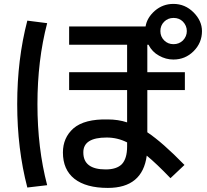

<svg xmlns="http://www.w3.org/2000/svg" viewBox="-20 -880 1040 964"><path d="M216.8 -763.7Q168 -577.1 168 -356.9Q168 -136.7 216.8 49.8L117.2 61.5Q66.4 -132.8 66.4 -357.4Q66.4 -582 117.2 -776.4ZM994.1 -723.6Q994.1 -665 952.1 -623Q910.2 -581.1 850.6 -581.1Q812.5 -581.1 778.3 -600.6Q744.1 -619.1 725.6 -655.3H719.7V-517.6H908.2V-427.7H719.7V-215.8Q795.9 -165 906.2 -51.8L835.9 14.6Q765.6 -58.6 716.8 -98.6Q695.3 63.5 521.5 63.5Q412.1 63.5 353.5 17.6Q295.9 -28.3 295.9 -114.3Q295.9 -188.5 348.6 -235.4Q404.3 -283.2 521.5 -280.3Q573.2 -280.3 618.2 -265.6V-427.7H327.1V-517.6H618.2V-655.3H327.1V-747.1H710.9Q717.8 -791 757.8 -826.2Q797.9 -860.4 850.6 -860.4Q909.2 -860.4 951.7 -817.9Q994.1 -775.4 994.1 -723.6ZM898.4 -771.5Q879.9 -790 851.6 -790Q823.2 -790 804.2 -771Q785.2 -752 785.2 -724.1Q785.2 -696.3 804.2 -677.2Q823.2 -658.2 851.1 -658.2Q878.9 -658.2 898.4 -676.8Q918 -697.3 918 -724.1Q918 -751 898.4 -771.5ZM618.2 -165Q570.3 -189.5 515.6 -189.5Q397.5 -189.5 398.4 -114.3Q398.4 -29.3 510.7 -29.3Q565.4 -29.3 591.8 -55.7Q618.2 -84 618.2 -144.5Z"/></svg>

Font: RobotoJAA
Style: Medium
Weight: 500
Version: Version 2.05; 2016-11-05